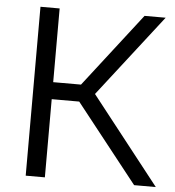

<svg xmlns="http://www.w3.org/2000/svg" viewBox="-53 -789 765 838"><g transform="rotate(5 330.0 -370.0)"><path d="M565.5 0 266.5 -378.5 546.5 -740H639L351 -369L352.5 -392L660.5 0ZM90.5 0V-740H174.5V0ZM161 -342.5V-417H306V-342.5Z"/></g></svg>

Font: Encode Sans SC SemiExpanded
Style: Regular
Weight: 400
Width: 6
Designer: Multiple Designers
Foundry: Impallari Type
Version: Version 3.002